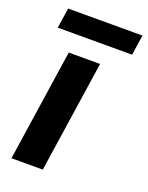

<svg xmlns="http://www.w3.org/2000/svg" viewBox="-133 -765 645 835"><g transform="rotate(20 189.5 -348.0)"><path d="M26 0 103 -517H248L171 0ZM21 -602.5 35 -696H379L365 -602.5Z"/></g></svg>

Font: Public Sans
Style: Bold Italic
Weight: 700
Italic angle: -8°
Designer: The Public Sans project authors (U.S. Web Design System). Libre Franklin designed by Pablo Impallari and Rodrigo Fuenzal
Version: Version 1.008; ttfautohint (v1.8.1) -l 8 -r 50 -G 200 -x 14 